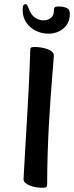

<svg xmlns="http://www.w3.org/2000/svg" viewBox="-20 -874 350 907"><path d="M180.7 13Q167.1 13 151.7 10.7Q136.4 8.5 122.7 3.3Q109 -1.9 100.1 -9.6Q91.3 -17.2 91.3 -27.9Q91.3 -31.2 92.8 -58.7Q94.3 -86.2 97 -131.6Q99.6 -177.1 102.8 -232.6Q106 -288.1 109.6 -347.3Q113.1 -406.6 115.8 -462.4Q118.5 -518.2 120.3 -563.6Q122.2 -609 122.9 -636.7Q122.9 -645.3 126.4 -648.6Q129.9 -652 144.9 -652Q158.5 -652 173.9 -649.6Q189.2 -647.1 202.9 -642.4Q216.6 -637.7 225.5 -630Q234.4 -622.2 234.4 -611.5Q234.4 -608.2 232.2 -580.8Q230 -553.4 226.3 -508.7Q222.6 -463.9 218.6 -405.8Q214.5 -347.6 210.8 -280.6Q207.1 -213.6 205 -143.2Q202.8 -72.9 202.8 -3Q202.8 5.6 198.9 9.3Q195.1 13 180.7 13ZM209.8 -714.9Q178.5 -714.9 150.4 -728.1Q122.3 -741.4 104.7 -766.9Q87.1 -792.4 87.1 -827.5Q87.1 -843.2 90.6 -848.8Q94.1 -854.5 101.1 -854.5Q107.1 -854.5 111.1 -844.1Q115 -833.7 121.7 -819.7Q128.4 -805.6 140.6 -794.1Q148.3 -787.8 159.9 -782.8Q171.6 -777.9 185.9 -777.9Q204.9 -777.9 219.8 -788.9Q234.7 -799.8 234.7 -823.5Q234.7 -835.4 238.5 -839.4Q242.4 -843.4 257.1 -843.4Q276.8 -843.4 293.4 -837.2Q310 -830.9 310 -808.9Q310 -777.8 295.3 -756.8Q280.5 -735.7 257.7 -725.3Q234.8 -714.9 209.8 -714.9Z"/></svg>

Font: Briem Hand Thin
Style: Regular
Weight: 100
Designer: Gunnlaugur SE Briem, Eben Sorkin
Foundry: Sorkin Type Co.
Version: Version 1.003